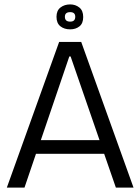

<svg xmlns="http://www.w3.org/2000/svg" viewBox="-20 -850 636 870"><path d="M11 0 248 -660H348L585 0H505L452 -153H143L91 0ZM294 -594 165 -215H431L300 -594ZM298 -717Q271 -717 253.5 -731Q236 -745 236 -774Q236 -802 254 -816Q272 -830 298 -830Q322 -830 339.5 -816Q357 -802 357 -773Q357 -744 340 -730.5Q323 -717 298 -717ZM298 -752Q321 -752 321 -774Q321 -795 298 -795Q274 -795 274 -774Q274 -752 298 -752Z"/></svg>

Font: Bricolage Grotesque 48pt Light
Style: Regular
Weight: 300
Designer: Mathieu Triay
Foundry: Atelier Triay
Version: Version 1.000; ttfautohint (v1.8.4.7-5d5b);gftools[0.9.32]